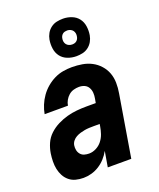

<svg xmlns="http://www.w3.org/2000/svg" viewBox="-143 -857 787 952"><g transform="rotate(-20 250.0 -380.5)"><path d="M132 8Q111 8 91.5 3Q72 -2 57 -14.5Q42 -27 33 -44Q24 -61 20 -80.5Q16 -100 16.5 -121Q17 -142 20 -162Q24 -188 35 -213Q46 -238 66.5 -257Q87 -276 112 -288.5Q137 -301 162.5 -308Q188 -315 214 -317.5Q240 -320 266 -320H315L319 -342Q322 -357 321 -372Q320 -387 313 -399.5Q306 -412 293 -418Q280 -424 264 -424Q250 -424 235.5 -420Q221 -416 209.5 -406Q198 -396 190.5 -382.5Q183 -369 181 -355H58Q62 -378 71.5 -401Q81 -424 95.5 -444.5Q110 -465 129.5 -481.5Q149 -498 171.5 -509Q194 -520 217.5 -524Q241 -528 264 -528Q292 -528 318.5 -523.5Q345 -519 368 -507Q391 -495 408.5 -475.5Q426 -456 435 -432Q444 -408 444.5 -380.5Q445 -353 440 -325L386 0H262L276 -82Q265 -62 249.5 -45Q234 -28 215 -16Q196 -4 174.5 2Q153 8 132 8ZM199 -96Q218 -96 236.5 -105.5Q255 -115 267.5 -131Q280 -147 286.5 -166Q293 -185 296 -204L298 -216H266Q254 -216 242 -215.5Q230 -215 218.5 -213Q207 -211 195 -207.5Q183 -204 172 -198Q161 -192 153 -182Q145 -172 143 -160Q141 -147 143.5 -134.5Q146 -122 154 -112.5Q162 -103 174 -99.5Q186 -96 199 -96ZM305 -571Q281 -571 259 -579.5Q237 -588 223.5 -605.5Q210 -623 206.5 -646.5Q203 -670 207 -694Q210 -711 218.5 -726Q227 -741 241 -751.5Q255 -762 271.5 -765.5Q288 -769 305 -769Q328 -769 350 -760.5Q372 -752 385.5 -734.5Q399 -717 402.5 -693.5Q406 -670 402 -646Q399 -629 390.5 -614Q382 -599 368 -588.5Q354 -578 337.5 -574.5Q321 -571 305 -571ZM305 -633Q311 -633 317 -634.5Q323 -636 328 -640Q333 -644 336 -649.5Q339 -655 340 -661Q342 -670 340.5 -678.5Q339 -687 334 -693.5Q329 -700 321 -703.5Q313 -707 305 -707Q299 -707 292.5 -705.5Q286 -704 281 -700Q276 -696 273 -690.5Q270 -685 269 -679Q267 -670 268.5 -661.5Q270 -653 275 -646.5Q280 -640 288 -636.5Q296 -633 305 -633Z"/></g></svg>

Font: Iosevka SS04 Extrabold
Style: Italic
Weight: 800
Italic angle: -9°
Monospace: yes
Designer: Belleve Invis
Foundry: Belleve Invis
Version: Version 19.0.0; ttfautohint (v1.8.4)